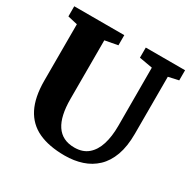

<svg xmlns="http://www.w3.org/2000/svg" viewBox="-165 -905 1071 1075"><g transform="rotate(30 370.0 -367.5)"><path d="M386.5 8Q284.5 8 216.2 -23.8Q148 -55.5 113.2 -123.5Q78.5 -191.5 78.5 -299V-663L15.5 -677.5V-743H339V-677.5L256.5 -662V-283Q256.5 -228 265.8 -186Q275 -144 294 -115.5Q313 -87 342 -72.5Q371 -58 410.5 -58Q464.5 -58 498.2 -86.8Q532 -115.5 548 -166.5Q564 -217.5 564 -285.5L563.5 -662.5L478 -677.5V-743H732V-677.5L666.5 -663V-294Q666.5 -212.5 645.5 -155Q624.5 -97.5 586.5 -61.5Q548.5 -25.5 497.5 -8.8Q446.5 8 386.5 8Z"/></g></svg>

Font: Merriweather 28pt Black
Style: Regular
Weight: 900
Version: Version 2.100